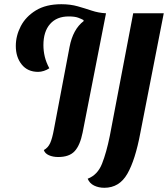

<svg xmlns="http://www.w3.org/2000/svg" viewBox="-20 -723 797 911"><path d="M256 22Q231 22 212 13.5Q193 5 188 -11Q208 -22 218 -44Q228 -66 236 -110L310 -500Q326 -584 377 -623L376 -628Q367 -633 351 -639Q335 -645 306 -645Q249 -645 217.5 -609Q186 -573 186 -509Q186 -481 192.5 -454Q199 -427 214 -399Q202 -391 188 -386.5Q174 -382 161 -382Q111 -382 83 -417Q55 -452 55 -505Q55 -553 78.5 -598.5Q102 -644 150 -673.5Q198 -703 271 -703Q314 -703 349 -693Q384 -683 415.5 -672.5Q447 -662 482 -660H483L372 -94Q360 -34 334.5 -6Q309 22 256 22ZM475 168Q448 168 426.5 157.5Q405 147 396 125Q443 107 464 54Q485 1 501 -78L612 -660H757L646 -93Q622 36 584 102Q546 168 475 168Z"/></svg>

Font: Sansita Swashed Medium
Style: Regular
Weight: 500
Designer: Pablo Cosgaya
Foundry: Omnibus-Type
Version: Version 1.003; ttfautohint (v1.8.3)